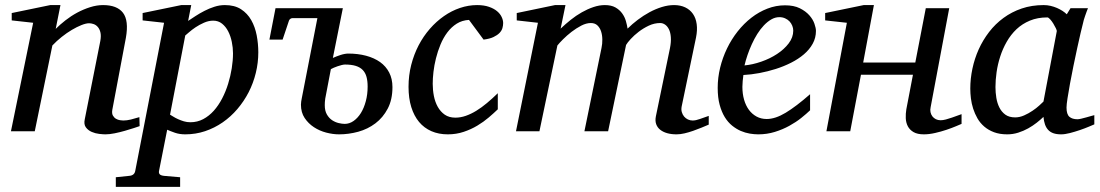

<svg xmlns="http://www.w3.org/2000/svg" viewBox="-20 -514 4309 752"><path d="M526.9 -20Q520.5 -17.6 504.6 -12.5Q488.8 -7.3 469.2 -1.7Q449.7 3.9 429.2 8.1Q408.7 12.2 393.1 12.2Q384.3 12.2 368.9 10.5Q353.5 8.8 339.4 2.7Q325.2 -3.4 316.4 -15.1Q307.6 -26.9 312 -46.9L373 -354Q376.5 -374 373.3 -387.2Q370.1 -400.4 363 -408.4Q356 -416.5 346.7 -419.7Q337.4 -422.9 329.1 -422.9Q316.9 -422.9 299.1 -415.8Q281.2 -408.7 261.5 -397Q241.7 -385.3 221.7 -369.4Q201.7 -353.5 185.1 -335.9L116.2 0H22.9L109.9 -424.8L25.9 -434.1V-462.9L176.8 -494.1H216.8L198.2 -400.9Q214.8 -417.5 236.3 -434.3Q257.8 -451.2 282.2 -464.4Q306.6 -477.5 332.8 -485.8Q358.9 -494.1 383.8 -494.1Q438.5 -494.1 461.7 -463.9Q484.9 -433.6 473.1 -366.2L419.9 -84Q417.5 -69.8 422.1 -61.5Q426.8 -53.2 434.3 -48.8Q441.9 -44.4 450.2 -43.2Q458.5 -42 462.9 -42Q476.6 -42 492.7 -45.9Q508.8 -49.8 525.9 -55.2Z M892.6 -305.2Q892.6 -327.1 887.9 -349.9Q883.3 -372.6 873.8 -391.1Q864.3 -409.7 849.6 -421.4Q835 -433.1 814.9 -433.1Q796.9 -433.1 778.8 -425Q760.7 -417 745.8 -407Q731 -397 720.2 -387.5Q709.5 -377.9 705.6 -375L646 -64.9Q650.4 -62.5 658.4 -57.4Q666.5 -52.2 677.2 -47.4Q688 -42.5 700.2 -38.8Q712.4 -35.2 725.6 -35.2Q752.9 -35.2 775.9 -47.4Q798.8 -59.6 817.4 -80.3Q835.9 -101.1 850.1 -128.4Q864.3 -155.8 873.5 -185.8Q882.8 -215.8 887.7 -246.6Q892.6 -277.3 892.6 -305.2ZM991.7 -309.1Q991.7 -268.1 981.9 -228.3Q972.2 -188.5 953.9 -152.8Q935.5 -117.2 909.7 -86.9Q883.8 -56.6 852.1 -34.7Q820.3 -12.7 783.2 -0.2Q746.1 12.2 705.6 12.2Q683.1 12.2 665 5.9Q647 -0.5 634.8 -5.9L603 154.8Q601.1 163.1 605.2 168.2Q609.4 173.3 622.6 174.8L685.5 180.2V217.8H433.6V180.2L485.8 174.8Q506.8 173.3 509.8 154.8L622.6 -424.8L538.6 -434.1V-462.9L689.9 -494.1H729L716.8 -432.1Q729.5 -440.4 745.8 -451.2Q762.2 -461.9 780.8 -471.4Q799.3 -481 819.6 -487.5Q839.8 -494.1 860.8 -494.1Q898.9 -494.1 924.1 -477.8Q949.2 -461.4 964.1 -435.1Q979 -408.7 985.4 -375.5Q991.7 -342.3 991.7 -309.1Z M1419.9 -174.8Q1419.9 -196.8 1415.5 -212.9Q1411.1 -229 1400.9 -239.7Q1390.6 -250.5 1373.5 -255.9Q1356.4 -261.2 1331.1 -261.2Q1326.2 -261.2 1318.4 -259.3Q1310.5 -257.3 1302.5 -254.6Q1294.4 -252 1287.4 -248.8Q1280.3 -245.6 1275.9 -243.2L1253.9 -127.9Q1252.9 -120.6 1252.4 -114.3Q1252 -107.9 1252 -102.1Q1252 -80.1 1260.3 -65.7Q1268.6 -51.3 1280.8 -43.2Q1293 -35.2 1306.4 -32Q1319.8 -28.8 1330.1 -28.8Q1348.6 -28.8 1365 -40.3Q1381.3 -51.8 1393.6 -71.5Q1405.8 -91.3 1412.8 -117.9Q1419.9 -144.5 1419.9 -174.8ZM1517.1 -172.9Q1517.1 -123.5 1498.5 -88.4Q1480 -53.2 1450.2 -30.8Q1420.4 -8.3 1383.1 2Q1345.7 12.2 1308.1 12.2Q1284.2 12.2 1257.8 5.4Q1231.4 -1.5 1209.5 -15.9Q1187.5 -30.3 1173.1 -52Q1158.7 -73.7 1158.7 -104Q1158.7 -109.9 1159.7 -116.5Q1160.6 -123 1162.1 -129.9L1223.1 -442.9H1125Q1121.1 -442.9 1117.2 -440.2Q1113.3 -437.5 1111.8 -433.1L1086.9 -358.9H1035.2L1059.1 -481.9H1322.8L1283.7 -287.1Q1290 -290 1297.9 -293Q1305.7 -295.9 1313.7 -298.6Q1321.8 -301.3 1329.6 -302.7Q1337.4 -304.2 1343.8 -304.2Q1381.8 -304.2 1413.8 -295.7Q1445.8 -287.1 1468.8 -270.8Q1491.7 -254.4 1504.4 -229.7Q1517.1 -205.1 1517.1 -172.9Z M1950.7 -423.8Q1950.7 -414.1 1947.8 -403.8Q1944.8 -393.6 1936.3 -384.8Q1927.7 -376 1912.8 -368.9Q1897.9 -361.8 1874 -358.9L1816.9 -436Q1790 -434.6 1769 -421.4Q1748 -408.2 1732.2 -387.2Q1716.3 -366.2 1705.3 -339.6Q1694.3 -313 1687.5 -285.6Q1680.7 -258.3 1677.7 -232.4Q1674.8 -206.5 1674.8 -186Q1674.8 -161.6 1679.4 -137.9Q1684.1 -114.3 1694.6 -95.5Q1705.1 -76.7 1721.9 -64.9Q1738.8 -53.2 1763.7 -53.2Q1783.7 -53.2 1804.2 -60.3Q1824.7 -67.4 1845.5 -80.1Q1866.2 -92.8 1887.2 -110.4Q1908.2 -127.9 1929.7 -148.9V-85.9Q1914.1 -70.8 1894 -53.7Q1874 -36.6 1849.6 -22Q1825.2 -7.3 1796.1 2.4Q1767.1 12.2 1733.9 12.2Q1698.2 12.2 1669.7 -0.2Q1641.1 -12.7 1621.3 -36.4Q1601.6 -60.1 1590.8 -94.7Q1580.1 -129.4 1580.1 -173.8Q1580.1 -218.8 1590.6 -259.8Q1601.1 -300.8 1619.6 -336.4Q1638.2 -372.1 1663.6 -401.1Q1689 -430.2 1718.8 -450.9Q1748.5 -471.7 1781.7 -482.9Q1814.9 -494.1 1848.6 -494.1Q1875.5 -494.1 1895 -487.3Q1914.6 -480.5 1926.8 -470.2Q1939 -460 1944.8 -447.5Q1950.7 -435.1 1950.7 -423.8Z M2755.9 -25.9Q2743.2 -20.5 2727.3 -13.9Q2711.4 -7.3 2694.6 -1.5Q2677.7 4.4 2661.1 8.3Q2644.5 12.2 2629.9 12.2Q2609.4 12.2 2593 7.6Q2576.7 2.9 2565.7 -5.9Q2554.7 -14.6 2550 -27.8Q2545.4 -41 2548.8 -58.1L2604 -325.2Q2608.9 -350.1 2607.4 -368.7Q2606 -387.2 2599.9 -399.4Q2593.8 -411.6 2584.7 -417.7Q2575.7 -423.8 2565.9 -423.8Q2543 -423.8 2521.2 -413.6Q2499.5 -403.3 2481.4 -389.4Q2463.4 -375.5 2450.2 -361.1Q2437 -346.7 2432.1 -337.9L2361.8 0H2269L2335.9 -326.2Q2339.4 -342.3 2339.1 -359.6Q2338.9 -377 2334.2 -391.1Q2329.6 -405.3 2319.8 -414.6Q2310.1 -423.8 2293.9 -423.8Q2276.4 -423.8 2256.6 -413.6Q2236.8 -403.3 2218.5 -389.2Q2200.2 -375 2185.3 -360.1Q2170.4 -345.2 2163.1 -335.9L2092.8 0H2001L2086.9 -424.8L2003.9 -434.1V-462.9L2153.8 -494.1H2194.8L2175.8 -401.9Q2194.3 -419.4 2215.3 -436.3Q2236.3 -453.1 2258.8 -465.8Q2281.2 -478.5 2304.2 -486.3Q2327.1 -494.1 2349.1 -494.1Q2374 -494.1 2390.4 -484.9Q2406.7 -475.6 2416.7 -461.7Q2426.8 -447.8 2431.4 -431.6Q2436 -415.5 2438 -401.9Q2456.1 -419.9 2478 -436.5Q2500 -453.1 2523.9 -466.1Q2547.9 -479 2572.5 -486.6Q2597.2 -494.1 2620.1 -494.1Q2645 -494.1 2663.8 -485.1Q2682.6 -476.1 2694.1 -459.5Q2705.6 -442.9 2708.7 -419.4Q2711.9 -396 2706.1 -367.2L2649.9 -97.2Q2647.5 -85 2650.4 -75Q2653.3 -64.9 2659.4 -57.6Q2665.5 -50.3 2674.3 -46.1Q2683.1 -42 2692.9 -42Q2705.1 -42 2721.2 -47.9Q2737.3 -53.7 2755.9 -60.1Z M3086.9 -394Q3086.9 -403.8 3083 -413.3Q3079.1 -422.9 3072.3 -430.2Q3065.4 -437.5 3055.2 -442.1Q3044.9 -446.8 3032.7 -446.8Q3016.1 -446.8 3001 -438Q2985.8 -429.2 2971.9 -414.6Q2958 -399.9 2946 -380.9Q2934.1 -361.8 2924.6 -340.8Q2915 -319.8 2907.7 -298.3Q2900.4 -276.9 2896 -257.8Q2927.7 -260.7 2961.7 -272.5Q2995.6 -284.2 3023.4 -302.5Q3051.3 -320.8 3069.1 -344.2Q3086.9 -367.7 3086.9 -394ZM3175.8 -393.1Q3175.8 -365.7 3163.1 -342.8Q3150.4 -319.8 3128.7 -301.3Q3106.9 -282.7 3078.4 -268.3Q3049.8 -253.9 3018.3 -243.9Q2986.8 -233.9 2954.1 -227.8Q2921.4 -221.7 2891.6 -220.2Q2890.1 -210.4 2888.9 -196.8Q2887.7 -183.1 2887.7 -173.8Q2887.7 -146.5 2894.3 -123.5Q2900.9 -100.6 2913.3 -83.7Q2925.8 -66.9 2943.4 -57.4Q2960.9 -47.9 2982.9 -47.9Q3016.6 -47.9 3057.1 -72.3Q3097.7 -96.7 3152.8 -145V-82Q3138.7 -68.4 3118.2 -52Q3097.7 -35.6 3071.5 -21.2Q3045.4 -6.8 3014.6 2.7Q2983.9 12.2 2949.7 12.2Q2934.6 12.2 2916.7 9.3Q2898.9 6.3 2881.3 -1.2Q2863.8 -8.8 2847.4 -22Q2831.1 -35.2 2818.6 -55.4Q2806.2 -75.7 2798.6 -103.8Q2791 -131.8 2791 -169.9Q2791 -209.5 2800.5 -248.8Q2810.1 -288.1 2827.4 -324Q2844.7 -359.9 2869.1 -390.9Q2893.6 -421.9 2922.9 -444.6Q2952.1 -467.3 2985.6 -480.2Q3019 -493.2 3054.7 -493.2Q3089.4 -493.2 3112.5 -481.7Q3135.7 -470.2 3149.9 -454.1Q3164.1 -438 3169.9 -420.9Q3175.8 -403.8 3175.8 -393.1Z M3746.1 -28.8Q3740.2 -26.4 3724.1 -19.5Q3708 -12.7 3687 -5.6Q3666 1.5 3642.6 6.8Q3619.1 12.2 3598.6 12.2Q3573.2 12.2 3558.1 3.4Q3543 -5.4 3535.6 -19.5Q3528.3 -33.7 3527.6 -51.3Q3526.9 -68.8 3529.8 -85.9L3555.7 -221.2H3352.1L3310.1 0H3216.8L3296.9 -424.8L3211.9 -434.1V-462.9L3362.8 -494.1H3402.8L3360.8 -269H3564.9L3606 -481.9H3697.8L3625 -94.2Q3622.6 -84 3624.5 -74.7Q3626.5 -65.4 3631.8 -58.3Q3637.2 -51.3 3645.5 -47.1Q3653.8 -43 3664.1 -43Q3672.9 -43 3684.8 -46.1Q3696.8 -49.3 3708.7 -53.5Q3720.7 -57.6 3731 -61.5Q3741.2 -65.4 3746.1 -66.9Z M4119.1 -392.1Q4119.6 -394.5 4115.5 -403.3Q4111.3 -412.1 4105.5 -421.6Q4099.6 -431.2 4093 -438.5Q4086.4 -445.8 4082 -445.8Q4043.9 -445.8 4013.9 -433.3Q3983.9 -420.9 3961.4 -399.7Q3939 -378.4 3923.1 -350.6Q3907.2 -322.8 3897.5 -292.5Q3887.7 -262.2 3883.3 -231.4Q3878.9 -200.7 3878.9 -172.9Q3878.9 -151.9 3882.3 -130.9Q3885.7 -109.9 3894.3 -92.8Q3902.8 -75.7 3917.7 -64.9Q3932.6 -54.2 3956.1 -54.2Q3973.6 -54.2 3991.2 -62Q4008.8 -69.8 4023.9 -80.1Q4039.1 -90.3 4050.3 -100.6Q4061.5 -110.8 4066.9 -116.2ZM4266.1 -26.9Q4260.3 -24.4 4244.6 -17.8Q4229 -11.2 4209.7 -4.6Q4190.4 2 4170.7 7.1Q4150.9 12.2 4136.2 12.2Q4118.2 12.2 4105.7 7.8Q4093.3 3.4 4085.2 -5.4Q4077.1 -14.2 4072.8 -26.9Q4068.4 -39.6 4066.9 -56.2Q4055.7 -45.4 4040.5 -33.4Q4025.4 -21.5 4007.1 -11.2Q3988.8 -1 3968 5.6Q3947.3 12.2 3924.8 12.2Q3895.5 12.2 3873.3 3.9Q3851.1 -4.4 3835 -18.3Q3818.8 -32.2 3808.3 -50.5Q3797.9 -68.8 3791.5 -88.6Q3785.2 -108.4 3782.7 -128.7Q3780.3 -148.9 3780.3 -167Q3780.3 -205.6 3788.6 -244.9Q3796.9 -284.2 3813.2 -320.6Q3829.6 -356.9 3854 -388.7Q3878.4 -420.4 3910.4 -443.8Q3942.4 -467.3 3981.7 -480.7Q4021 -494.1 4067.9 -494.1Q4081.5 -494.1 4095 -491Q4108.4 -487.8 4120.1 -482.7Q4131.8 -477.5 4141.6 -471.2Q4151.4 -464.8 4158.2 -458L4172.9 -481.9H4241.2Q4238.8 -476.1 4235.8 -468Q4232.9 -460 4230 -451.7Q4227.1 -443.4 4224.9 -436Q4222.7 -428.7 4222.2 -424.8Q4218.8 -411.6 4212.4 -385Q4206.1 -358.4 4199 -325.2Q4191.9 -292 4184.3 -255.6Q4176.8 -219.2 4170.9 -186.8Q4165 -154.3 4161.1 -129.2Q4157.2 -104 4157.2 -92.8Q4157.2 -66.4 4168.5 -56.6Q4179.7 -46.9 4200.2 -46.9Q4205.1 -46.9 4214.6 -49.1Q4224.1 -51.3 4234.4 -54.2Q4244.6 -57.1 4253.4 -59.6Q4262.2 -62 4266.1 -63Z"/></svg>

Font: Charis SIL
Style: Italic
Weight: 400
Italic angle: -11°
Foundry: SIL International
Version: Version 4.112